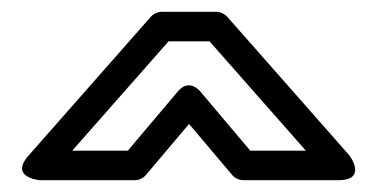

<svg xmlns="http://www.w3.org/2000/svg" viewBox="-20 -885 641 325"><path d="M403.6 -630 319.1 -730.1C314.3 -735.8 298.1 -750.6 280.9 -730.1L196.4 -630H102.3L265.3 -815H334.7L497.7 -630ZM372.9 -588.9C377.4 -583.6 384.6 -580 392 -580H553C602.4 -580 571.8 -621.5 571.8 -621.5L364.8 -856.5C360.4 -861.5 353.2 -865 346 -865H254C247.4 -865 240 -862 235.2 -856.5L28.2 -621.5C-4.4 -584.4 47 -580 47 -580H208C215 -580 222.3 -583.2 227.1 -588.9L300 -675.2Z"/></svg>

Font: Hussar Ekologiczny
Style: Regular
Weight: 400
Foundry: Cannot Into Space Fonts
Version: Version 0.97